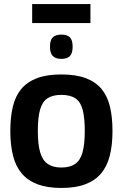

<svg xmlns="http://www.w3.org/2000/svg" viewBox="-20 -919 607 949"><path d="M31 -271Q31 -340 43.5 -392Q56 -444 85 -479Q114 -514 162.5 -532.5Q211 -551 283 -551Q356 -551 404.5 -532.5Q453 -514 482 -479Q511 -444 523.5 -392Q536 -340 536 -271Q536 -202 522.5 -149Q509 -96 479 -61Q449 -26 401 -8Q353 10 283 10Q214 10 166 -8Q118 -26 88 -61Q58 -96 44.5 -149Q31 -202 31 -271ZM167 -271Q167 -204 179 -164.5Q191 -125 217 -108Q243 -91 283 -91Q325 -91 350.5 -108Q376 -125 387.5 -164.5Q399 -204 399 -271Q399 -338 388.5 -377Q378 -416 352.5 -433Q327 -450 283 -450Q240 -450 214.5 -433Q189 -416 178 -377Q167 -338 167 -271ZM283 -628Q255 -628 241 -642Q227 -656 227 -688Q227 -721 241 -734.5Q255 -748 283 -748Q312 -748 325.5 -734.5Q339 -721 339 -688Q339 -656 325.5 -642Q312 -628 283 -628ZM139 -805V-899H427V-805Z"/></svg>

Font: Georama ExtraCondensed Thin SemiBold
Style: Regular
Weight: 600
Version: Version 1.001